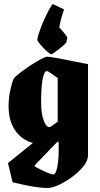

<svg xmlns="http://www.w3.org/2000/svg" viewBox="-20 -757 501 962"><path d="M218 185Q194 185 160 180Q126 175 94.5 168Q63 161 43 156L20 60L145 -41Q90 -55 56.5 -103Q23 -151 23 -226Q23 -264 31 -303Q39 -342 49 -364Q58 -375 81.5 -393Q105 -411 133 -429.5Q161 -448 184.5 -460.5Q208 -473 218 -473Q223 -473 244.5 -469.5Q266 -466 295 -460.5Q324 -455 352.5 -449Q381 -443 400.5 -439.5Q420 -436 421 -436V22Q421 47 398.5 75.5Q376 104 342 129Q308 154 274.5 169.5Q241 185 218 185ZM227 -120Q231 -120 241 -127Q251 -134 260 -140.5Q269 -147 269 -147V-367Q266 -368 253.5 -377Q241 -386 228.5 -394.5Q216 -403 211 -400Q199 -394 192.5 -354Q186 -314 186 -245Q186 -189 198.5 -154.5Q211 -120 227 -120ZM248 117Q256 117 262 99Q268 81 271 54Q274 27 274 2V-44L268 -47Q252 -31 229.5 -7.5Q207 16 186.5 37.5Q166 59 155 70V78Q163 82 181.5 91.5Q200 101 219.5 109Q239 117 248 117ZM244 -737 301 -710Q292 -685 285.5 -659.5Q279 -634 277 -619Q281 -616 291 -604.5Q301 -593 309.5 -581.5Q318 -570 317 -567L313 -546Q312 -543 301.5 -533Q291 -523 277 -512Q263 -501 251.5 -493Q240 -485 237 -485Q233 -485 221.5 -494.5Q210 -504 197.5 -517Q185 -530 176 -541.5Q167 -553 167 -558Q167 -566 174 -588Q181 -610 192.5 -638Q204 -666 217.5 -693Q231 -720 244 -737Z"/></svg>

Font: Grenze Gotisch Black
Style: Regular
Weight: 900
Designer: Renata Polastri
Foundry: Omnibus-Type
Version: Version 1.001